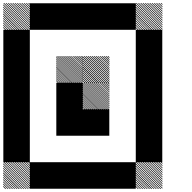

<svg xmlns="http://www.w3.org/2000/svg" viewBox="-21 -854 1208 1208"><path d="M1000.8 177.5 989.2 165.8H995L1000.8 171.7ZM1000.8 191.7 975 165.8H980.8L1000.8 185.8ZM1000.8 205.8 960.8 165.8H966.7L1000.8 200ZM1000.8 220 946.7 165.8H952.5L1000.8 214.2ZM1000.8 234.2 932.5 165.8H938.3L1000.8 228.3ZM1000.8 248.3 918.3 165.8H924.2L1000.8 242.5ZM1000.8 262.5 904.2 165.8H910L1000.8 256.7ZM1000.8 276.7 890 165.8H895.8L1000.8 270.8ZM1000.8 290.8 875.8 165.8H881.7L1000.8 285ZM1000.8 305 861.7 165.8H867.5L1000.8 299.2ZM1000.8 319.2 847.5 165.8H853.3L1000.8 313.3ZM1000.8 333.3 833.3 165.8H839.2L1000.8 327.5ZM987.5 334.2 832.5 179.2V173.3L993.3 334.2ZM973.3 334.2 832.5 193.3V187.5L979.2 334.2ZM959.2 334.2 832.5 207.5V201.7L965 334.2ZM945 334.2 832.5 221.7V215.8L950.8 334.2ZM930 334.2 832.5 236.7V230L936.7 334.2ZM916.7 334.2 832.5 250V244.2L922.5 334.2ZM902.5 334.2 832.5 264.2V258.3L908.3 334.2ZM888.3 334.2 832.5 278.3V272.5L894.2 334.2ZM874.2 334.2 832.5 292.5V286.7L880 334.2ZM860 334.2 832.5 306.7V300.8L865.8 334.2ZM845.8 334.2 832.5 320.8V315L851.7 334.2ZM167.5 177.5 155.8 165.8H161.7L167.5 171.7ZM167.5 191.7 141.7 165.8H147.5L167.5 185.8ZM167.5 205.8 127.5 165.8H133.3L167.5 200ZM167.5 220 113.3 165.8H119.2L167.5 214.2ZM167.5 234.2 99.2 165.8H105L167.5 228.3ZM167.5 248.3 85 165.8H90.8L167.5 242.5ZM167.5 262.5 70.8 165.8H76.7L167.5 256.7ZM167.5 276.7 56.7 165.8H62.5L167.5 270.8ZM167.5 290.8 42.5 165.8H48.3L167.5 285ZM167.5 305 28.3 165.8H34.2L167.5 299.2ZM167.5 319.2 14.2 165.8H20L167.5 313.3ZM167.5 333.3 0 165.8H5.8L167.5 327.5ZM154.2 334.2 -0.8 179.2V173.3L160 334.2ZM140 334.2 -0.8 193.3V187.5L145.8 334.2ZM125.8 334.2 -0.8 207.5V201.7L131.7 334.2ZM111.7 334.2 -0.8 221.7V215.8L117.5 334.2ZM96.7 334.2 -0.8 236.7V230L103.3 334.2ZM83.3 334.2 -0.8 250V244.2L89.2 334.2ZM69.2 334.2 -0.8 264.2V258.3L75 334.2ZM55 334.2 -0.8 278.3V272.5L60.8 334.2ZM40.8 334.2 -0.8 292.5V286.7L46.7 334.2ZM26.7 334.2 -0.8 306.7V300.8L32.5 334.2ZM12.5 334.2 -0.8 320.8V315L18.3 334.2ZM667.5 -321.7 655 -334.2H660.8L667.5 -327.5ZM667.5 -309.2 642.5 -334.2H648.3L667.5 -315ZM667.5 -296.7 630 -334.2H635.8L667.5 -302.5ZM667.5 -284.2 617.5 -334.2H623.3L667.5 -290ZM667.5 -271.7 605 -334.2H610.8L667.5 -277.5ZM667.5 -259.2 592.5 -334.2H597.5L667.5 -264.2ZM667.5 -246.7 580 -334.2H585.8L667.5 -252.5ZM667.5 -234.2 567.5 -334.2H573.3L667.5 -240ZM667.5 -221.7 555 -334.2H560.8L667.5 -227.5ZM667.5 -209.2 542.5 -334.2H548.3L667.5 -215ZM667.5 -196.7 530 -334.2H535.8L667.5 -202.5ZM667.5 -184.2 517.5 -334.2H523.3L667.5 -190ZM667.5 -171.7 505 -334.2H510.8L667.5 -177.5ZM660.8 -165.8 499.2 -327.5V-333.3L666.7 -165.8ZM648.3 -165.8 499.2 -315V-320.8L654.2 -165.8ZM635.8 -165.8 499.2 -302.5V-308.3L641.7 -165.8ZM623.3 -165.8 499.2 -290V-295.8L629.2 -165.8ZM610.8 -165.8 499.2 -277.5V-283.3L616.7 -165.8ZM597.5 -165.8 499.2 -264.2V-270.8L604.2 -165.8ZM585.8 -165.8 499.2 -252.5V-258.3L591.7 -165.8ZM573.3 -165.8 499.2 -240V-245.8L579.2 -165.8ZM560.8 -165.8 499.2 -227.5V-233.3L566.7 -165.8ZM548.3 -165.8 499.2 -215V-220.8L554.2 -165.8ZM535.8 -165.8 499.2 -202.5V-208.3L541.7 -165.8ZM523.3 -165.8 499.2 -190V-195.8L529.2 -165.8ZM510.8 -165.8 499.2 -177.5V-183.3L516.7 -165.8ZM667.5 -488.3 655 -500.8H660.8L667.5 -494.2ZM667.5 -475.8 642.5 -500.8H648.3L667.5 -481.7ZM667.5 -463.3 630 -500.8H635.8L667.5 -469.2ZM667.5 -450.8 617.5 -500.8H623.3L667.5 -456.7ZM667.5 -438.3 605 -500.8H610.8L667.5 -444.2ZM667.5 -425.8 592.5 -500.8H597.5L667.5 -430.8ZM667.5 -413.3 580 -500.8H585.8L667.5 -419.2ZM667.5 -400.8 567.5 -500.8H573.3L667.5 -406.7ZM667.5 -388.3 555 -500.8H560.8L667.5 -394.2ZM667.5 -375.8 542.5 -500.8H548.3L667.5 -381.7ZM667.5 -363.3 530 -500.8H535.8L667.5 -369.2ZM667.5 -350.8 517.5 -500.8H523.3L667.5 -356.7ZM667.5 -338.3 505 -500.8H510.8L667.5 -344.2ZM660.8 -332.5 499.2 -494.2V-500L666.7 -332.5ZM648.3 -332.5 499.2 -481.7V-487.5L654.2 -332.5ZM635.8 -332.5 499.2 -469.2V-475L641.7 -332.5ZM623.3 -332.5 499.2 -456.7V-462.5L629.2 -332.5ZM610.8 -332.5 499.2 -444.2V-450L616.7 -332.5ZM597.5 -332.5 499.2 -430.8V-437.5L604.2 -332.5ZM585.8 -332.5 499.2 -419.2V-425L591.7 -332.5ZM573.3 -332.5 499.2 -406.7V-412.5L579.2 -332.5ZM560.8 -332.5 499.2 -394.2V-400L566.7 -332.5ZM548.3 -332.5 499.2 -381.7V-387.5L554.2 -332.5ZM535.8 -332.5 499.2 -369.2V-375L541.7 -332.5ZM523.3 -332.5 499.2 -356.7V-362.5L529.2 -332.5ZM510.8 -332.5 499.2 -344.2V-350L516.7 -332.5ZM500.8 -488.3 488.3 -500.8H494.2L500.8 -494.2ZM500.8 -475.8 475.8 -500.8H481.7L500.8 -481.7ZM500.8 -463.3 463.3 -500.8H469.2L500.8 -469.2ZM500.8 -450.8 450.8 -500.8H456.7L500.8 -456.7ZM500.8 -438.3 438.3 -500.8H444.2L500.8 -444.2ZM500.8 -425.8 425.8 -500.8H430.8L500.8 -430.8ZM500.8 -413.3 413.3 -500.8H419.2L500.8 -419.2ZM500.8 -400.8 400.8 -500.8H406.7L500.8 -406.7ZM500.8 -388.3 388.3 -500.8H394.2L500.8 -394.2ZM500.8 -375.8 375.8 -500.8H381.7L500.8 -381.7ZM500.8 -363.3 363.3 -500.8H369.2L500.8 -369.2ZM500.8 -350.8 350.8 -500.8H356.7L500.8 -356.7ZM500.8 -338.3 338.3 -500.8H344.2L500.8 -344.2ZM494.2 -332.5 332.5 -494.2V-500L500 -332.5ZM481.7 -332.5 332.5 -481.7V-487.5L487.5 -332.5ZM469.2 -332.5 332.5 -469.2V-475L475 -332.5ZM456.7 -332.5 332.5 -456.7V-462.5L462.5 -332.5ZM444.2 -332.5 332.5 -444.2V-450L450 -332.5ZM430.8 -332.5 332.5 -430.8V-437.5L437.5 -332.5ZM419.2 -332.5 332.5 -419.2V-425L425 -332.5ZM406.7 -332.5 332.5 -406.7V-412.5L412.5 -332.5ZM394.2 -332.5 332.5 -394.2V-400L400 -332.5ZM381.7 -332.5 332.5 -381.7V-387.5L387.5 -332.5ZM369.2 -332.5 332.5 -369.2V-375L375 -332.5ZM356.7 -332.5 332.5 -356.7V-362.5L362.5 -332.5ZM344.2 -332.5 332.5 -344.2V-350L350 -332.5ZM1000.8 -822.5 989.2 -834.2H995L1000.8 -828.3ZM1000.8 -808.3 975 -834.2H980.8L1000.8 -814.2ZM1000.8 -794.2 960.8 -834.2H966.7L1000.8 -800ZM1000.8 -780 946.7 -834.2H952.5L1000.8 -785.8ZM1000.8 -765.8 932.5 -834.2H938.3L1000.8 -771.7ZM1000.8 -751.7 918.3 -834.2H924.2L1000.8 -757.5ZM1000.8 -737.5 904.2 -834.2H910L1000.8 -743.3ZM1000.8 -723.3 890 -834.2H895.8L1000.8 -729.2ZM1000.8 -709.2 875.8 -834.2H881.7L1000.8 -715ZM1000.8 -695 861.7 -834.2H867.5L1000.8 -700.8ZM1000.8 -680.8 847.5 -834.2H853.3L1000.8 -686.7ZM1000.8 -666.7 833.3 -834.2H839.2L1000.8 -672.5ZM987.5 -665.8 832.5 -820.8V-826.7L993.3 -665.8ZM973.3 -665.8 832.5 -806.7V-812.5L979.2 -665.8ZM959.2 -665.8 832.5 -792.5V-798.3L965 -665.8ZM945 -665.8 832.5 -778.3V-784.2L950.8 -665.8ZM930 -665.8 832.5 -763.3V-770L936.7 -665.8ZM916.7 -665.8 832.5 -750V-755.8L922.5 -665.8ZM902.5 -665.8 832.5 -735.8V-741.7L908.3 -665.8ZM888.3 -665.8 832.5 -721.7V-727.5L894.2 -665.8ZM874.2 -665.8 832.5 -707.5V-713.3L880 -665.8ZM860 -665.8 832.5 -693.3V-699.2L865.8 -665.8ZM845.8 -665.8 832.5 -679.2V-685L851.7 -665.8ZM167.5 -822.5 155.8 -834.2H161.7L167.5 -828.3ZM167.5 -808.3 141.7 -834.2H147.5L167.5 -814.2ZM167.5 -794.2 127.5 -834.2H133.3L167.5 -800ZM167.5 -780 113.3 -834.2H119.2L167.5 -785.8ZM167.5 -765.8 99.2 -834.2H105L167.5 -771.7ZM167.5 -751.7 85 -834.2H90.8L167.5 -757.5ZM167.5 -737.5 70.8 -834.2H76.7L167.5 -743.3ZM167.5 -723.3 56.7 -834.2H62.5L167.5 -729.2ZM167.5 -709.2 42.5 -834.2H48.3L167.5 -715ZM167.5 -695 28.3 -834.2H34.2L167.5 -700.8ZM167.5 -680.8 14.2 -834.2H20L167.5 -686.7ZM167.5 -666.7 0 -834.2H5.8L167.5 -672.5ZM154.2 -665.8 -0.8 -820.8V-826.7L160 -665.8ZM140 -665.8 -0.8 -806.7V-812.5L145.8 -665.8ZM125.8 -665.8 -0.8 -792.5V-798.3L131.7 -665.8ZM111.7 -665.8 -0.8 -778.3V-784.2L117.5 -665.8ZM96.7 -665.8 -0.8 -763.3V-770L103.3 -665.8ZM83.3 -665.8 -0.8 -750V-755.8L89.2 -665.8ZM69.2 -665.8 -0.8 -735.8V-741.7L75 -665.8ZM55 -665.8 -0.8 -721.7V-727.5L60.8 -665.8ZM40.8 -665.8 -0.8 -707.5V-713.3L46.7 -665.8ZM26.7 -665.8 -0.8 -693.3V-699.2L32.5 -665.8ZM12.5 -665.8 -0.8 -679.2V-685L18.3 -665.8ZM666.7 166.7H833.3V333.3H666.7ZM500 166.7H833.3V333.3H500ZM333.3 166.7H666.7V333.3H333.3ZM166.7 166.7H500V333.3H166.7ZM833.3 0H1000V166.7H833.3ZM0 0H166.7V166.7H0ZM833.3 -166.7H1000V166.7H833.3ZM500 -166.7H666.7V0H500ZM333.3 -166.7H666.7V0H333.3ZM0 -166.7H166.7V166.7H0ZM833.3 -333.3H1000V0H833.3ZM333.3 -333.3H500V0H333.3ZM0 -333.3H166.7V0H0ZM833.3 -500H1000V-166.7H833.3ZM0 -500H166.7V-166.7H0ZM833.3 -666.7H1000V-333.3H833.3ZM0 -666.7H166.7V-333.3H0ZM666.7 -833.3H833.3V-666.7H666.7ZM500 -833.3H833.3V-666.7H500ZM333.3 -833.3H666.7V-666.7H333.3ZM166.7 -833.3H500V-666.7H166.7Z"/></svg>

Font: 0xA000-Pixelated
Style: Pixelated
Weight: 400
Version: Version 0.1